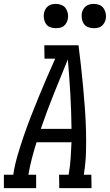

<svg xmlns="http://www.w3.org/2000/svg" viewBox="-57 -968 566 988"><path d="M-37 0V-69H11L12 -74Q20 -124 35 -174Q50 -224 67 -273.5Q84 -323 103.5 -372.5Q123 -422 143 -471Q163 -520 184 -568.5Q205 -617 227 -666H172L171 -735H347Q354 -681 360 -626.5Q366 -572 371 -517.5Q376 -463 380 -408Q384 -353 385.5 -297.5Q387 -242 385.5 -186Q384 -130 375 -74L374 -69H413L414 0H248L247 -69H296L297 -74Q304 -114 306.5 -154.5Q309 -195 311 -236H131Q118 -195 107.5 -154.5Q97 -114 90 -74L89 -69H129V0ZM153 -305H311Q310 -395 305 -484Q300 -573 292 -662Q255 -573 219.5 -484Q184 -395 153 -305ZM426 -823Q411 -823 397 -828Q383 -833 375 -844.5Q367 -856 364.5 -870.5Q362 -885 364 -900Q366 -910 371.5 -920Q377 -930 385.5 -936.5Q394 -943 405 -945.5Q416 -948 426 -948Q441 -948 454.5 -942.5Q468 -937 476 -925.5Q484 -914 487 -899.5Q490 -885 487 -870Q485 -860 479.5 -850Q474 -840 465.5 -833.5Q457 -827 446.5 -825Q436 -823 426 -823ZM230 -823Q215 -823 201.5 -828Q188 -833 180 -844.5Q172 -856 169.5 -870.5Q167 -885 169 -900Q171 -910 176.5 -920Q182 -930 190.5 -936.5Q199 -943 209.5 -945.5Q220 -948 230 -948Q245 -948 259 -942.5Q273 -937 281 -925.5Q289 -914 292 -899.5Q295 -885 292 -870Q290 -860 284.5 -850Q279 -840 270.5 -833.5Q262 -827 251 -825Q240 -823 230 -823Z"/></svg>

Font: Iosevka QP
Style: Italic
Weight: 400
Italic angle: -9°
Designer: Belleve Invis
Foundry: Belleve Invis
Version: Version 20.0.0; ttfautohint (v1.8.4)